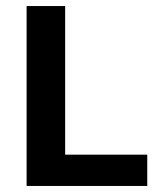

<svg xmlns="http://www.w3.org/2000/svg" viewBox="-20 -615 512 635"><path d="M68 0V-595H195.5V-103.5H467V0Z"/></svg>

Font: Encode Sans SC SemiCondensed SemiBold
Style: Regular
Weight: 600
Width: 4
Designer: Multiple Designers
Foundry: Impallari Type
Version: Version 3.002